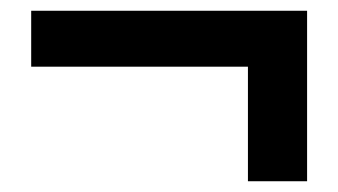

<svg xmlns="http://www.w3.org/2000/svg" viewBox="-20 -446 629 357"><path d="M441 -109H551V-426H38V-322H441Z"/></svg>

Font: Spoqa Han Sans Neo Bold
Style: Bold
Weight: 700
Designer: [Spoqa Han Sans Neo] Dong-huui Kim  Younghwa Kang  Yujin Lee  [Noto Sans] Ryoko NISHIZUKA  (kana & ideographs); Paul D. 
Foundry: Spoqa (http://www.spoqa-han-sans.com)
Version: Version 1.000